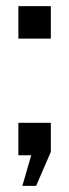

<svg xmlns="http://www.w3.org/2000/svg" viewBox="-20 -507 226 627"><path d="M82 0 53 100H98L146 -11V-106H40V0ZM40 -487V-381H146V-487Z"/></svg>

Font: Bebas Neue
Style: Bold
Weight: 700
Designer: Ryoichi Tsunekawa
Foundry: Ryoichi Tsunekawa
Version: Version 1.300